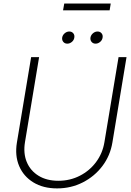

<svg xmlns="http://www.w3.org/2000/svg" viewBox="-20 -1049 735 1081"><path d="M647.5 -727.5H692.4L612.8 -246.6Q600.6 -172.4 556.4 -114Q512.2 -55.7 446 -22Q379.9 11.7 301.3 11.7Q223.1 11.7 168 -22Q112.8 -55.7 87.9 -114Q63 -172.4 75.2 -246.6L155.3 -727.5H200.2L120.6 -248.5Q110.4 -186 130.6 -137Q150.9 -87.9 196.8 -59.6Q242.7 -31.2 308.6 -31.2Q374.5 -31.2 429.7 -59.6Q484.9 -87.9 521.2 -137Q557.6 -186 567.9 -248.5ZM358.9 -803.2Q344.7 -803.2 336.4 -813.2Q328.1 -823.2 330.1 -837.4Q332.5 -851.6 344.2 -861.6Q356 -871.6 370.1 -871.6Q384.3 -871.6 392.6 -861.6Q400.9 -851.6 398.4 -837.4Q396.5 -823.2 384.8 -813.2Q373 -803.2 358.9 -803.2ZM518.1 -803.2Q503.9 -803.2 495.6 -813.2Q487.3 -823.2 489.3 -837.4Q491.7 -851.6 503.4 -861.6Q515.1 -871.6 529.3 -871.6Q543.5 -871.6 551.8 -861.6Q560.1 -851.6 557.6 -837.4Q555.7 -823.2 543.9 -813.2Q532.2 -803.2 518.1 -803.2ZM603.5 -1029.3 597.2 -990.7H335L341.8 -1029.3Z"/></svg>

Font: Inter Display Extra Light
Style: Italic
Weight: 200
Italic angle: -9.39999°
Designer: Rasmus Andersson
Foundry: rsms
Version: Version 4.000;git-4fc901f